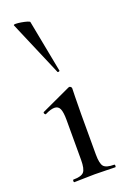

<svg xmlns="http://www.w3.org/2000/svg" viewBox="-143 -781 555 831"><g transform="rotate(-20 135.0 -365.5)"><path d="M49 0Q46 0 46 -6Q46 -12 49 -12Q85 -12 97 -25.5Q109 -39 109 -81V-265Q109 -300 102 -316Q95 -332 77 -332Q69 -332 58.5 -329Q48 -326 34 -319Q30 -318 27.5 -323.5Q25 -329 29 -331L165 -394Q168 -395 169 -395Q172 -395 175.5 -392Q179 -389 179 -385Q179 -376 178 -346Q177 -316 177 -267V-81Q177 -39 188.5 -25.5Q200 -12 237 -12Q240 -12 240 -6Q240 0 237 0Q219 0 194.5 -1Q170 -2 143 -2Q116 -2 92 -1Q68 0 49 0ZM35 -727Q34 -731 44 -731Q54 -731 69 -728.5Q84 -726 95.5 -722.5Q107 -719 107 -716L153 -476Q154 -474 149 -472.5Q144 -471 143 -474Z"/></g></svg>

Font: Cormorant Infant Light Medium
Style: Regular
Weight: 500
Version: Version 4.001